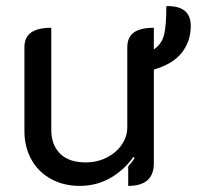

<svg xmlns="http://www.w3.org/2000/svg" viewBox="-20 -600 645 629"><path d="M484 -372V-65Q484 9 400 9V-55Q409 -64 421 -82L417 -86Q387 -43 341.5 -17Q296 9 242 9Q188 9 146.5 -14Q105 -37 82.5 -78Q60 -119 60 -170V-445Q60 -478 82 -493.5Q104 -509 148 -509V-174Q148 -126 176.5 -97Q205 -68 261 -68Q298 -68 329 -83.5Q360 -99 378.5 -125.5Q397 -152 397 -183V-445Q397 -478 418.5 -493.5Q440 -509 484 -509V-438Q510 -456 517.5 -486Q525 -516 525 -580Q605 -582 605 -515Q605 -466 576.5 -428.5Q548 -391 484 -372Z"/></svg>

Font: K2D
Style: Regular
Weight: 400
Version: Version 1.000; ttfautohint (v1.6)